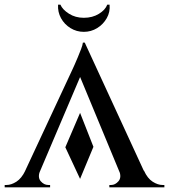

<svg xmlns="http://www.w3.org/2000/svg" viewBox="-32 -800 722 820"><path d="M367 -173 310 -36 247 -171 310 -318ZM330 -618 612 -6H503L299 -498ZM139 -71Q128 -42 142 -26Q156 -10 174 -10H182V0H-12V-10Q-12 -10 -8 -10Q-4 -10 -4 -10Q16 -10 38 -24Q60 -38 76 -71ZM330 -618 336 -532 111 -3H44L280 -509Q281 -511 287 -524.5Q293 -538 300.5 -556Q308 -574 314.5 -591Q321 -608 322 -618ZM477 -71H583Q598 -38 620 -24Q642 -10 662 -10Q662 -10 666 -10Q670 -10 670 -10V0H435V-10H443Q460 -10 474 -26Q488 -42 477 -71ZM436 -780Q439 -749 424 -722.5Q409 -696 383 -680Q357 -664 326 -664Q295 -664 269 -680Q243 -696 228.5 -722.5Q214 -749 216 -780H226Q235 -759 262.5 -741.5Q290 -724 326 -724Q363 -724 390.5 -741Q418 -758 426 -780Z"/></svg>

Font: Cinzel Eorzea
Style: Regular
Weight: 500
Designer: Natanael Gama
Version: Version 2.000